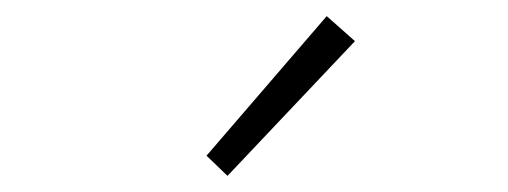

<svg xmlns="http://www.w3.org/2000/svg" viewBox="-20 -851 630 238"><path d="M262 -633 236 -658 385 -831 420 -800Z"/></svg>

Font: Noto Sans TC ExtraLight
Style: Regular
Weight: 250
Designer: Ryoko NISHIZUKA  (kana, bopomofo & ideographs); Paul D. Hunt (Latin, Greek & Cyrillic); Sandoll Communications , Soo-you
Foundry: Adobe
Version: Version 2.004-H2;hotconv 1.0.118;makeotfexe 2.5.65603